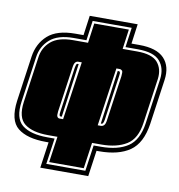

<svg xmlns="http://www.w3.org/2000/svg" viewBox="-74 -662 715 765"><g transform="rotate(10 284.0 -279.0)"><path d="M139 36 154 -69H143Q67 -69 29 -99.5Q-9 -130 2 -211L28 -394Q36 -448 73 -481Q110 -514 184 -514H217L228 -594H422L411 -514H443Q513 -514 543.5 -482Q574 -450 566 -394L540 -211Q528 -132 482.5 -100.5Q437 -69 359 -69H348L333 36ZM160 17H318L333 -88H362Q431 -88 471.5 -115Q512 -142 522 -211L548 -394Q554 -439 529.5 -467.5Q505 -496 440 -496H390L401 -576H243L232 -496H181Q117 -496 84.5 -467.5Q52 -439 46 -394L20 -211Q10 -142 43.5 -115Q77 -88 146 -88H175ZM170 8 185 -97H147Q84 -97 52 -121.5Q20 -146 29 -211L55 -394Q60 -435 90 -461Q120 -487 180 -487H240L251 -567H391L380 -487H439Q499 -487 521.5 -461Q544 -435 539 -394L513 -211Q504 -146 464.5 -121.5Q425 -97 363 -97H325L310 8ZM181 -170H195L229 -406H215Q208 -406 203 -400.5Q198 -395 196 -379L170 -197Q168 -180 171 -176Q174 -170 181 -170ZM335 -170H348Q355 -170 360.5 -175.5Q366 -181 368 -197L394 -379Q396 -396 393 -401Q388 -406 382 -406H369ZM183 -179Q176 -179 179 -197L205 -379Q206 -384 207 -388Q208 -392 209 -394Q211 -397 213 -397H218L188 -179ZM346 -179 376 -397H380Q384 -397 385 -394Q387 -390 385 -379L359 -197Q356 -179 350 -179Z"/></g></svg>

Font: Alumni Sans Collegiate One SC
Style: Italic
Weight: 400
Italic angle: -8°
Designer: Robert E. Leuschke
Foundry: Robert E. Leuschke
Version: Version 1.100